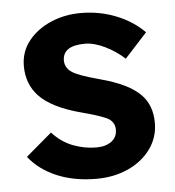

<svg xmlns="http://www.w3.org/2000/svg" viewBox="-45 -581 577 633"><g transform="rotate(-5 244.0 -264.5)"><path d="M249 10Q176 10 119 -14Q62 -38 27 -82L113 -155Q143 -122 181 -107.5Q219 -93 258 -93Q289 -93 308 -107Q327 -121 327 -146Q327 -168 309 -181Q291 -193 223 -211Q122 -237 80 -282Q43 -322 43 -381Q43 -428 71 -463.5Q99 -499 145 -519Q191 -539 245 -539Q307 -539 362 -517Q417 -495 454 -457L380 -376Q352 -402 316 -419.5Q280 -437 250 -437Q176 -437 176 -387Q177 -363 198 -349Q218 -335 289 -316Q384 -291 423 -250Q457 -215 457 -157Q457 -109 429.5 -71Q402 -33 355 -11.5Q308 10 249 10Z"/></g></svg>

Font: Lexend SemiBold
Style: Regular
Weight: 600
Designer: Bonnie Shaver-Troup, Thomas Jockin
Foundry: Lexend
Version: Version 1.005; ttfautohint (v1.8.3)